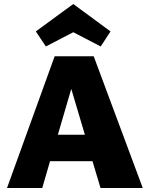

<svg xmlns="http://www.w3.org/2000/svg" viewBox="-20 -939 748 959"><path d="M442 -134H230L191 0H15L253 -658H448L693 0H482ZM404 -266 336 -495 269 -266ZM483 -707 346 -778 209 -707 159 -782 346 -919 532 -782Z"/></svg>

Font: Ysabeau Heavy
Style: Regular
Weight: 800
Designer: Christian Thalmann (Catharsis Fonts)
Version: Version 0.003